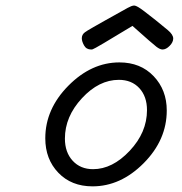

<svg xmlns="http://www.w3.org/2000/svg" viewBox="-20 -658 648 683"><path d="M141.1 -166Q141.1 -270 223.1 -353Q305.2 -436 404.8 -436Q480 -436 526.6 -387Q573.2 -337.9 573.2 -265.1Q573.2 -160.2 491.2 -77.6Q409.2 4.9 309.1 4.9Q233.9 4.9 187.5 -43.5Q141.1 -91.8 141.1 -166ZM210.9 -165Q210.9 -116.2 238.5 -86.2Q266.1 -56.2 311 -56.2Q379.9 -56.2 441.4 -121.6Q502.9 -187 502.9 -266.1Q502.9 -314.9 475.6 -344.5Q448.2 -374 402.8 -374Q332 -374 271.5 -308.6Q210.9 -243.2 210.9 -165ZM271 -522Q271 -535.2 282.5 -543.5Q293.9 -551.8 356.9 -586.9Q401.9 -611.8 434.1 -629.9Q448.2 -637.7 456.1 -638.2H458Q466.8 -638.2 494.1 -617.2Q503.9 -609.4 534.2 -585.9Q560.1 -564.9 577.1 -550.8Q596.2 -534.7 596.2 -521Q596.2 -507.8 583.5 -494.9Q570.8 -481.9 558.1 -481.9Q549.3 -481.9 536.6 -491.5Q523.9 -501 451.2 -565.9Q316.4 -483.9 310.1 -482.9Q308.1 -481.9 304.2 -481.9Q287.1 -481.9 279.1 -496.3Q271 -510.7 271 -522Z"/></svg>

Font: CMU Typewriter Text Variable Width
Style: Italic
Weight: 500
Italic angle: -14.04°
Version: Version 0.7.0